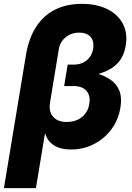

<svg xmlns="http://www.w3.org/2000/svg" viewBox="-44 -757 675 981"><path d="M-23.9 204.1 88.4 -474.6Q103 -563 141.4 -621.3Q179.7 -679.7 238.8 -708.5Q297.9 -737.3 374 -737.3Q450.2 -737.3 504.2 -710.4Q558.1 -683.6 583.5 -636Q608.9 -588.4 598.6 -525.4Q589.4 -468.3 557.4 -434.6Q525.4 -400.9 473.4 -383.8Q421.4 -366.7 351.6 -359.4L357.9 -398.9Q408.7 -394 450.9 -381.8Q493.2 -369.6 523.2 -347.9Q553.2 -326.2 566.4 -292Q579.6 -257.8 571.3 -207.5Q560.5 -143.1 524.2 -95Q487.8 -46.9 434.3 -20Q380.9 6.8 318.8 6.8Q269.5 6.8 238.5 -10.3Q207.5 -27.3 192.9 -58.6Q178.2 -89.8 176.8 -132.8L195.3 -133.3L139.6 204.1ZM296.9 -133.8Q327.6 -133.8 351.8 -144.8Q376 -155.8 391.8 -176.5Q407.7 -197.3 412.1 -225.6Q419.4 -268.1 397.7 -292.7Q376 -317.4 331.5 -317.4H283.7L301.8 -426.8H332.5Q358.9 -426.8 379.6 -436.5Q400.4 -446.3 414.1 -464.6Q427.7 -482.9 432.1 -508.3Q438 -545.9 418.9 -568.1Q399.9 -590.3 360.8 -590.3Q333.5 -590.3 311.5 -579.6Q289.6 -568.8 275.1 -549.8Q260.7 -530.8 256.3 -504.4L211.4 -231.9Q206.5 -202.6 215.1 -180.7Q223.6 -158.7 244.4 -146.2Q265.1 -133.8 296.9 -133.8Z"/></svg>

Font: Inter 18pt ExtraBold
Style: Italic
Weight: 800
Italic angle: -9.3988°
Designer: Rasmus Andersson
Foundry: rsms
Version: Version 4.001;git-66647c0bb